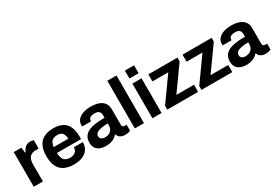

<svg xmlns="http://www.w3.org/2000/svg" viewBox="35 -1618 3597 2524"><g transform="rotate(-30 1833.0 -355.5)"><path d="M64 0V-526H179L190 -444H197Q207 -470 223 -491.5Q239 -513 263 -526Q287 -539 319 -539Q336 -539 350 -535.5Q364 -532 371 -529V-403H328Q297 -403 273.5 -394.5Q250 -386 234 -368Q218 -350 210.5 -324Q203 -298 203 -263V0Z M673 12Q586 12 527 -17.5Q468 -47 438 -108Q408 -169 408 -263Q408 -358 438 -418.5Q468 -479 526.5 -508.5Q585 -538 670 -538Q750 -538 805 -509.5Q860 -481 888 -421.5Q916 -362 916 -268V-232H549Q551 -186 563.5 -154Q576 -122 602.5 -106.5Q629 -91 673 -91Q697 -91 716.5 -97Q736 -103 750 -115Q764 -127 772 -145Q780 -163 780 -186H916Q916 -136 898 -99Q880 -62 848 -37.5Q816 -13 771.5 -0.5Q727 12 673 12ZM551 -320H773Q773 -350 765.5 -372Q758 -394 745 -408Q732 -422 713.5 -428.5Q695 -435 672 -435Q634 -435 608.5 -422.5Q583 -410 569.5 -384.5Q556 -359 551 -320Z M1157 12Q1131 12 1101.5 6Q1072 0 1046 -15.5Q1020 -31 1003.5 -60.5Q987 -90 987 -136Q987 -191 1011 -227Q1035 -263 1079.5 -283.5Q1124 -304 1186 -312Q1248 -320 1323 -320V-359Q1323 -382 1315.5 -399Q1308 -416 1289.5 -426Q1271 -436 1238 -436Q1205 -436 1184.5 -428Q1164 -420 1155.5 -407.5Q1147 -395 1147 -380V-368H1012Q1011 -373 1011 -377.5Q1011 -382 1011 -389Q1011 -435 1039 -468.5Q1067 -502 1118 -520Q1169 -538 1237 -538Q1310 -538 1359.5 -519Q1409 -500 1435.5 -463Q1462 -426 1462 -370V-131Q1462 -113 1472.5 -104.5Q1483 -96 1496 -96H1529V-5Q1519 0 1498 5.5Q1477 11 1447 11Q1418 11 1395.5 2.5Q1373 -6 1358 -21.5Q1343 -37 1337 -59H1330Q1313 -38 1288.5 -22Q1264 -6 1231.5 3Q1199 12 1157 12ZM1204 -93Q1232 -93 1254 -101.5Q1276 -110 1291 -124.5Q1306 -139 1314.5 -160Q1323 -181 1323 -205V-234Q1267 -234 1223 -226.5Q1179 -219 1153.5 -201Q1128 -183 1128 -151Q1128 -133 1137 -120Q1146 -107 1163 -100Q1180 -93 1204 -93Z M1598 0V-723H1737V0Z M1865 -603V-723H2004V-603ZM1865 0V-526H2004V0Z M2091 0V-59L2348 -419H2107V-526H2549V-469L2291 -108H2559V0Z M2610 0V-59L2867 -419H2626V-526H3068V-469L2810 -108H3078V0Z M3289 12Q3263 12 3233.5 6Q3204 0 3178 -15.5Q3152 -31 3135.5 -60.5Q3119 -90 3119 -136Q3119 -191 3143 -227Q3167 -263 3211.5 -283.5Q3256 -304 3318 -312Q3380 -320 3455 -320V-359Q3455 -382 3447.5 -399Q3440 -416 3421.5 -426Q3403 -436 3370 -436Q3337 -436 3316.5 -428Q3296 -420 3287.5 -407.5Q3279 -395 3279 -380V-368H3144Q3143 -373 3143 -377.5Q3143 -382 3143 -389Q3143 -435 3171 -468.5Q3199 -502 3250 -520Q3301 -538 3369 -538Q3442 -538 3491.5 -519Q3541 -500 3567.5 -463Q3594 -426 3594 -370V-131Q3594 -113 3604.5 -104.5Q3615 -96 3628 -96H3661V-5Q3651 0 3630 5.5Q3609 11 3579 11Q3550 11 3527.5 2.5Q3505 -6 3490 -21.5Q3475 -37 3469 -59H3462Q3445 -38 3420.5 -22Q3396 -6 3363.5 3Q3331 12 3289 12ZM3336 -93Q3364 -93 3386 -101.5Q3408 -110 3423 -124.5Q3438 -139 3446.5 -160Q3455 -181 3455 -205V-234Q3399 -234 3355 -226.5Q3311 -219 3285.5 -201Q3260 -183 3260 -151Q3260 -133 3269 -120Q3278 -107 3295 -100Q3312 -93 3336 -93Z"/></g></svg>

Font: Archivo SemiBold
Style: Bold
Weight: 700
Version: Version 2.001